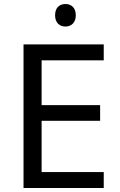

<svg xmlns="http://www.w3.org/2000/svg" viewBox="-20 -935 596 955"><path d="M306 -915C277 -915 254 -898 254 -859C254 -821 277 -803 306 -803C333 -803 357 -821 357 -859C357 -898 333 -915 306 -915ZM496 0V-79H187V-334H478V-412H187V-635H496V-714H97V0Z"/></svg>

Font: Noto Sans Arabic UI
Style: Regular
Weight: 400
Designer: Monotype Design Team, Nadine Chahine and Nizar Qandah
Foundry: Monotype Imaging Inc.
Version: Version 2.010